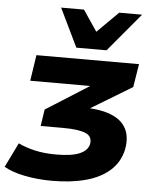

<svg xmlns="http://www.w3.org/2000/svg" viewBox="-100 -826 860 1070"><g transform="rotate(5 329.5 -291.0)"><path d="M232 192Q150 192 77.5 177.5Q5 163 -38 137L29 0Q70 20 122.5 32Q175 44 241 44Q328 44 372.5 25Q417 6 425 -30Q433 -73 394 -90Q355 -107 268 -107H142L156 -200L461 -393L450 -353H62L84 -498H658L637 -368L361 -201L298 -230H369Q462 -230 523 -206.5Q584 -183 609.5 -136Q635 -89 622 -18Q607 53 555 100Q503 147 420.5 169.5Q338 192 232 192ZM302 -559 198 -774H326L405 -657L523 -774H651L471 -559Z"/></g></svg>

Font: Nunito Sans 10pt Expanded Black
Style: Italic
Weight: 900
Width: 7
Italic angle: -9°
Designer: Vernon Adams
Foundry: Vernon Adams
Version: Version 3.101;gftools[0.9.27]